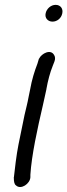

<svg xmlns="http://www.w3.org/2000/svg" viewBox="-20 -729 277 790"><path d="M196 -640C215 -640 232 -654 236 -673C241 -693 229 -709 209 -709C189 -709 172 -693 168 -675C163 -655 177 -640 196 -640ZM90 -294C84 -270 78 -244 73 -217L56 -134C48 -95 40 -27 37 2L36 3L37 4C37 15 38 29 46 34C66 53 104 27 105 0V-10C110 -90 134 -200 156 -294C162 -319 166 -341 171 -362V-363C177 -397 186 -431 197 -458L204 -476C208 -486 207 -496 203 -502C189 -529 151 -509 141 -488L140 -487L134 -467C122 -436 111 -401 104 -361C99 -340 96 -318 90 -294Z"/></svg>

Font: Stray Cat
Style: ExBdCnObl
Weight: 800
Version: Version 1.0